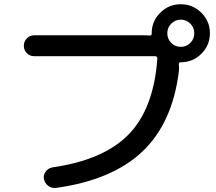

<svg xmlns="http://www.w3.org/2000/svg" viewBox="-20 -870 1040 924"><path d="M804.2 -663.6Q823.2 -644.5 850.1 -644.5Q877 -644.5 896 -663.6Q915 -682.6 915 -710Q915 -737.3 896 -756.3Q877 -775.4 850.1 -775.4Q823.2 -775.4 804.2 -756.3Q785.2 -737.3 785.2 -710Q785.2 -682.6 804.2 -663.6ZM849.6 -570.3Q838.9 -570.3 840.8 -559.6Q842.8 -543 840.8 -526.4Q809.6 -276.4 664.1 -139.6Q518.6 -2.9 250 34.2Q228.5 37.1 211.9 24.4Q195.3 11.7 191.4 -8.8Q187.5 -27.3 199.7 -43.9Q211.9 -60.5 232.4 -64.5Q478.5 -99.6 599.1 -223.1Q719.7 -346.7 737.3 -587.9Q737.3 -599.6 725.6 -599.6H144.5Q123 -599.6 108.9 -614.3Q94.7 -628.9 94.7 -649.9Q94.7 -670.9 109.4 -685.5Q124 -700.2 144.5 -700.2H678.7Q691.4 -700.2 699.2 -699.2Q710 -697.3 710 -708V-710Q710 -767.6 751 -808.6Q792 -849.6 850.1 -849.6Q908.2 -849.6 949.2 -808.6Q990.2 -767.6 990.2 -710Q990.2 -652.3 949.2 -611.3Q908.2 -570.3 849.6 -570.3Z"/></svg>

Font: Rounded-X Mgen+ 1m medium
Style: Regular
Weight: 500
Designer: [Source Han Sans]
Ryoko NISHIZUKA  (kana & ideographs); Paul D. Hunt (Latin, Greek & Cyrillic); Wenlong ZHANG  (bopomofo
Version: Version 1.059.20150602